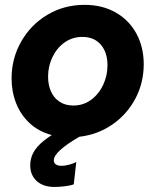

<svg xmlns="http://www.w3.org/2000/svg" viewBox="-20 -553 635 784"><path d="M418.9 -286.6Q418.9 -338.9 391.6 -370.6Q364.3 -402.3 316.4 -402.3Q275.4 -402.3 243.4 -379.4Q211.4 -356.4 193.8 -319.1Q176.3 -281.7 176.3 -240.2Q176.3 -206.1 188.2 -179.4Q200.2 -152.8 223.4 -137.5Q246.6 -122.1 279.3 -122.1Q320.3 -122.1 352.1 -145.5Q383.8 -168.9 401.4 -206.8Q418.9 -244.6 418.9 -286.6ZM103.5 122.6Q103.5 108.4 106 98.1Q111.8 70.3 133.1 46.1Q154.3 22 191.4 -1.5Q138.2 -15.6 101.3 -49.8Q64.5 -84 45.9 -131.3Q27.3 -178.7 27.3 -232.9Q27.3 -314 66.4 -383.1Q105.5 -452.1 173.6 -492.7Q241.7 -533.2 325.2 -533.2Q397.5 -533.2 452.1 -502.2Q506.8 -471.2 536.9 -416Q566.9 -360.8 566.9 -290.5Q566.9 -215.3 533.2 -151.1Q499.5 -86.9 439.7 -45.2Q379.9 -3.4 304.2 5.4Q199.7 65.9 199.7 101.6Q199.7 111.8 207.5 117.9Q215.3 124 231 124Q246.6 124 264.4 118.9Q282.2 113.8 291.5 108.4L281.2 199.7Q266.6 205.1 243.4 207.8Q220.2 210.4 202.6 210.4Q156.7 210.4 130.1 186.3Q103.5 162.1 103.5 122.6Z"/></svg>

Font: Reddit Sans Chocolate ExBold
Style: Italic
Weight: 800
Italic angle: -11.25°
Designer: Stephen Hutchings
Version: Version 1.013